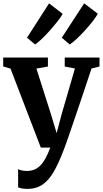

<svg xmlns="http://www.w3.org/2000/svg" viewBox="-20 -904 630 1176"><path d="M146.5 253Q129 253 114.5 250.2Q100 247.5 91 243.5V131.5Q97.5 136.5 112.8 139.8Q128 143 144.5 143Q169 143 189.5 135Q210 127 227 109.8Q244 92.5 259 65.2Q274 38 288 0H230L44.5 -483.5L-0.5 -497V-551.5H273.5V-496.5L203 -484L292 -204.5L327 -88.5L357.5 -204.5L439 -484.5L376.5 -496.5V-551.5H589.5V-496.5L540.5 -484.5Q517.5 -415 494.5 -346.2Q471.5 -277.5 450.5 -216Q429.5 -154.5 412.8 -105.2Q396 -56 384.8 -24.8Q373.5 6.5 370.5 13.5Q341.5 90.5 311.5 144Q281.5 197.5 242.5 225.2Q203.5 253 146.5 253ZM406.5 -632 358.5 -673 495.5 -883.5 579 -820Q569.5 -801.5 548.2 -774.2Q527 -747 500.8 -718Q474.5 -689 449.5 -665.8Q424.5 -642.5 407.5 -632ZM194.5 -632 145.5 -673 280.5 -883.5 364 -819Q353 -799.5 331.5 -772.2Q310 -745 284.8 -716.5Q259.5 -688 235.5 -665.2Q211.5 -642.5 195.5 -632Z"/></svg>

Font: Merriweather 28pt
Style: Bold
Weight: 700
Version: Version 2.100